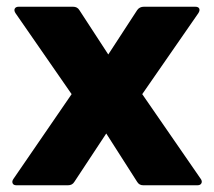

<svg xmlns="http://www.w3.org/2000/svg" viewBox="-20 -551 637 571"><path d="M29 0Q20 0 17.5 -6Q15 -12 20 -19L193 -271L26 -512Q21 -520 24 -525.5Q27 -531 36 -531H197Q210 -531 216 -521L302 -389L388 -521Q395 -531 408 -531H560Q570 -531 572.5 -525.5Q575 -520 570 -512L403 -271L577 -19Q582 -12 579 -6Q576 0 567 0H406Q394 0 388 -10L296 -154L201 -10Q195 0 182 0Z"/></svg>

Font: LINE Seed Sans ExtraBold
Style: Regular
Weight: 800
Designer: LINE VX Design & Dalton Maag Ltd & Sandoll Inc
Foundry: Dalton Maag Ltd
Version: Version 1.003